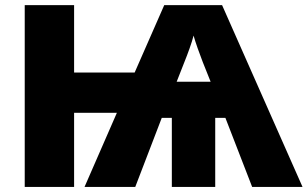

<svg xmlns="http://www.w3.org/2000/svg" viewBox="-20 -734 1208 754"><path d="M852.1 -713.9 1168 0H970.2L865.2 -271H825.2V0H654.8V-271H615.2L511.2 0H312L439 -291H271V0H77.1V-713.9H271V-449.2H508.8L625 -713.9ZM740.2 -594.2Q734.9 -573.2 724.4 -543.7Q713.9 -514.2 704.1 -490.2L673.8 -413.1H807.1L775.9 -491.2Q766.6 -515.1 756.3 -544.2Q746.1 -573.2 740.2 -594.2Z"/></svg>

Font: Open Sans ExtraBold
Style: Regular
Weight: 800
Designer: Monotype Design Team
Foundry: Monotype Imaging Inc.
Version: Version 3.003; ttfautohint (v1.8.4)